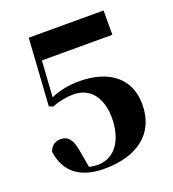

<svg xmlns="http://www.w3.org/2000/svg" viewBox="-121 -724 750 832"><g transform="rotate(-20 254.0 -308.0)"><path d="M220 15C369 15 469 -55 469 -192C469 -318 375 -379 246 -379C199 -379 154 -371 114 -353L125 -519H450V-631H105L85 -322L103 -314C133 -327 170 -334 202 -334C286 -334 325 -267 325 -181C325 -90 284 -11 199 -11C188 -11 174 -12 159 -16L145 -96C135 -154 115 -171 83 -171C62 -171 40 -160 31 -132C44 -35 109 15 220 15Z"/></g></svg>

Font: Source Serif 4 Display
Style: Bold
Weight: 700
Designer: Frank Grießhammer
Foundry: Adobe Systems Incorporated
Version: Version 4.004;hotconv 1.0.117;makeotfexe 2.5.65602